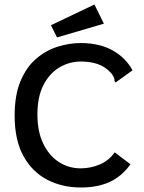

<svg xmlns="http://www.w3.org/2000/svg" viewBox="-20 -821 640 852"><path d="M339 11Q256 11 189.5 -23.5Q123 -58 84 -128.5Q45 -199 45 -308Q45 -399 71 -461Q97 -523 140 -560Q183 -597 235 -613.5Q287 -630 338 -630Q421 -630 479.5 -597.5Q538 -565 568 -509L500 -460L492 -455L488 -462Q489 -470 486 -476.5Q483 -483 474 -496Q445 -527 411.5 -537.5Q378 -548 340 -548Q287 -548 243 -521.5Q199 -495 172.5 -443Q146 -391 146 -313Q146 -238 171.5 -184.5Q197 -131 240.5 -102.5Q284 -74 338 -74Q383 -74 423.5 -91.5Q464 -109 489 -145L559 -92Q520 -38 466.5 -13.5Q413 11 339 11ZM233 -655 206 -709 399 -801 441 -716Z"/></svg>

Font: Inconsolata Expanded SemiBold
Style: Regular
Weight: 600
Width: 7
Monospace: yes
Designer: Raph Levien, Cyreal, Brenton Simpson
Foundry: Raph Levien, Cyreal, Google
Version: Version 3.001; ttfautohint (v1.8.2.53-6de2)